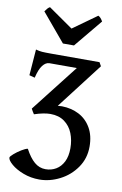

<svg xmlns="http://www.w3.org/2000/svg" viewBox="-102 -763 671 1060"><g transform="rotate(10 233.5 -232.5)"><path d="M13.2 150.9Q13.2 145 30.8 129.6Q48.3 114.3 70.3 100.8Q92.3 87.4 105 85.4Q129.9 132.3 157.5 156Q185.1 179.7 220.2 179.7Q252.4 179.7 278.8 164.1Q305.2 148.4 320.6 117.7Q335.9 86.9 335.9 42.5Q335.9 -2.9 320.8 -41Q305.7 -79.1 273.9 -102.3Q242.2 -125.5 194.3 -125.5Q158.7 -125.5 105 -107.9Q102.1 -111.8 96.4 -121.3Q90.8 -130.9 87.9 -136.7L293.9 -400.4H141.1Q120.1 -400.4 102.8 -378.2Q85.4 -356 74.2 -307.6L43 -315.9L54.2 -461.9Q73.2 -456.5 89.6 -455.3Q106 -454.1 142.1 -454.1H411.6L423.3 -433.1L226.6 -176.8Q248.5 -178.2 250.5 -178.2Q303.2 -177.2 345.7 -155.3Q388.2 -133.3 413.3 -90.1Q438.5 -46.9 438.5 15.1Q438.5 81.1 402.6 132.8Q366.7 184.6 310.5 213.1Q254.4 241.7 196.3 241.7Q147.9 241.7 106 225.6Q64 209.5 38.6 187.5Q13.2 165.5 13.2 150.9ZM194.8 -520.5 63 -677.7Q70.8 -689 76.7 -695.3Q82.5 -701.7 89.8 -705.6L227.1 -609.9L360.8 -705.6Q368.7 -701.7 374.5 -695.1Q380.4 -688.5 386.7 -677.7L256.8 -520.5Z"/></g></svg>

Font: David Libre Medium
Style: Regular
Weight: 500
Version: Version 1.000